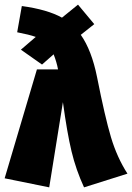

<svg xmlns="http://www.w3.org/2000/svg" viewBox="-20 -788 569 827"><path d="M529 -40 342 19Q307 -57 288 -136.5Q269 -216 251 -348L192 19L0 -20L139 -489H230Q224 -521 211 -554L161 -510L70 -574L134 -629Q106 -639 54 -649L74 -762Q184 -747 247 -712L316 -768L386 -684L328 -638Q375 -571 398 -456Q432 -284 458 -197Q484 -110 529 -40Z"/></svg>

Font: Fira Sans Condensed Black
Style: Regular
Weight: 900
Width: 3
Designer: Carrois Corporate & Edenspiekermann AG
Foundry: Carrois Corporate GbR & Edenspiekermann AG
Version: Version 4.203